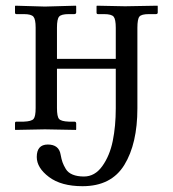

<svg xmlns="http://www.w3.org/2000/svg" viewBox="-20 -451 601 668"><path d="M382.8 -74.2V-211.9H178.2V-75.2Q178.2 -45.4 185.5 -37.1Q192.9 -28.8 219.2 -27.8H238.8Q244.6 -27.8 245.1 -22V-1L244.1 1L136.2 -1L33.2 1L32.2 -1V-22.9Q32.2 -27.8 37.1 -27.8H63Q89.8 -28.8 96.9 -37.4Q104 -45.9 104 -75.2V-355Q104 -383.8 96.4 -392.8Q88.9 -401.9 63 -401.9H37.1Q32.2 -401.9 32.2 -407.2V-429.2L33.2 -431.2L136.2 -428.2L244.1 -431.2L245.1 -429.2V-408.2Q245.1 -402.3 238.8 -401.9H219.2Q193.4 -401.9 185.8 -393.3Q178.2 -384.8 178.2 -355V-246.1H382.8V-354Q382.8 -383.8 375.5 -392.8Q368.2 -401.9 341.8 -401.9H320.8Q315.9 -401.9 315.9 -407.2V-429.2L316.9 -431.2L415 -429.2L527.8 -431.2L528.8 -429.2V-407.2Q528.8 -402.3 522.9 -401.9H498Q472.2 -401.9 465.1 -393.3Q458 -384.8 458 -354V-74.2Q458 48.8 412.6 122.8Q367.2 196.8 267.1 196.8Q192.9 196.8 150.4 164.8Q107.9 132.8 107.9 95.2Q107.9 52.2 146 51.8Q185.1 51.8 190.9 86.9Q193.8 103 197.5 113.5Q201.2 124 209 137Q216.8 149.9 232.9 156.5Q249 163.1 272 163.1Q310.1 163.1 335.9 127Q361.8 90.8 372.3 39.3Q382.8 -12.2 382.8 -74.2Z"/></svg>

Font: Linux Libertine Display
Style: Regular
Weight: 400
Designer: Philipp H. Poll
Foundry: Philipp H. Poll
Version: Version 5.0.9